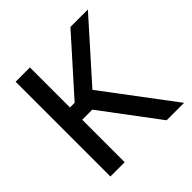

<svg xmlns="http://www.w3.org/2000/svg" viewBox="-188 -885 1042 1042"><g transform="rotate(-45 333.5 -363.5)"><path d="M511.4 0 267 -326H189.6V0H79.9V-727.3H189.6V-420.1H225.5L500.4 -727.3H634.2L343.4 -401.6L645.2 0Z"/></g></svg>

Font: InterMG Medium
Style: Regular
Weight: 500
Designer: Rasmus Andersson
Foundry: rsms
Version: Version 3.019;December 26, 2023;FontCreator 15.0.0.2955 64-b